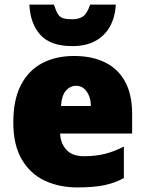

<svg xmlns="http://www.w3.org/2000/svg" viewBox="-20 -807 635 837"><path d="M303 -563Q381 -563 438 -535Q495 -507 525.5 -451Q556 -395 556 -310V-225H242Q244 -182 269.5 -154Q295 -126 347 -126Q396 -126 436.5 -136Q477 -146 520 -168V-31Q483 -10 436.5 0Q390 10 317 10Q238 10 175 -19.5Q112 -49 75 -112Q38 -175 38 -273Q38 -373 71.5 -437Q105 -501 164.5 -532Q224 -563 303 -563ZM312 -433Q286 -433 267.5 -412Q249 -391 246 -345H376Q376 -370 368 -389.5Q360 -409 346 -421Q332 -433 312 -433ZM485 -787Q482 -733 459.5 -692Q437 -651 396 -628.5Q355 -606 295 -606Q201 -606 156.5 -654.5Q112 -703 108 -787H215Q224 -759 232.5 -745.5Q241 -732 255.5 -727.5Q270 -723 295 -723Q324 -723 342 -735.5Q360 -748 373 -787Z"/></svg>

Font: Noto Sans Display Black
Style: Regular
Weight: 900
Designer: Monotype Design Team
Foundry: Monotype Imaging Inc.
Version: Version 2.003